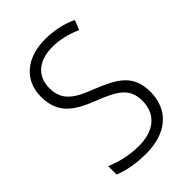

<svg xmlns="http://www.w3.org/2000/svg" viewBox="-216 -819 924 924"><g transform="rotate(-45 246.5 -357.0)"><path d="M222 10C356 10 446 -60 446 -187C446 -303 375 -342 266 -386C173 -422 114 -453 114 -543C114 -627 174 -673 265 -673C313 -673 364 -661 413 -639L433 -688C385 -711 328 -724 265 -724C144 -724 56 -658 56 -542C56 -425 127 -382 228 -342C335 -300 388 -270 388 -183C388 -93 326 -41 222 -41C157 -41 95 -57 49 -77V-20C93 -2 151 10 222 10Z"/></g></svg>

Font: Noto Sans SemiCondensed Light
Style: Regular
Weight: 300
Width: 4
Designer: Monotype Design Team
Foundry: Monotype Imaging Inc.
Version: Version 2.013